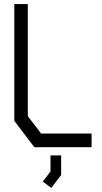

<svg xmlns="http://www.w3.org/2000/svg" viewBox="-20 -720 498 939"><path d="M148 0 50 -129V-700H116V-152L181 -67H428V0ZM189 168 227 119V40H279V136L231 199Z"/></svg>

Font: Turret Road Medium
Style: Regular
Weight: 500
Designer: Noponies
Foundry: Noponies
Version: Version 1.001; ttfautohint (v1.8)